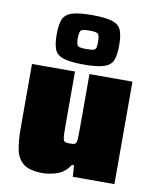

<svg xmlns="http://www.w3.org/2000/svg" viewBox="-89 -865 765 941"><g transform="rotate(10 294.0 -394.5)"><path d="M189 8Q124 8 93 -15.5Q62 -39 53 -83Q44 -127 44 -191V-510H258V-241Q258 -200 260 -182.5Q262 -165 269.5 -161.5Q277 -158 293 -158Q311 -158 319 -161.5Q327 -165 328.5 -182.5Q330 -200 330 -241V-510H544V0H337L333 -57H323Q297 -17 258.5 -4.5Q220 8 189 8ZM293 -551Q224 -551 191 -562.5Q158 -574 148 -600.5Q138 -627 138 -673Q138 -720 148 -747Q158 -774 191 -785.5Q224 -797 293 -797Q362 -797 395.5 -785.5Q429 -774 439 -747Q449 -720 449 -673Q449 -627 439 -600.5Q429 -574 395.5 -562.5Q362 -551 293 -551ZM293 -628Q319 -628 329.5 -631.5Q340 -635 342 -645Q344 -655 344 -673Q344 -701 337.5 -710.5Q331 -720 293 -720Q256 -720 249.5 -710.5Q243 -701 243 -673Q243 -646 249.5 -637Q256 -628 293 -628Z"/></g></svg>

Font: Saira Black
Style: Regular
Weight: 900
Designer: Hector Gatti with collaboration of the Omnibus-Type team
Foundry: Omnibus-Type
Version: Version 1.100; ttfautohint (v1.8.3)